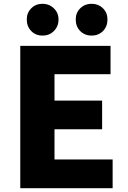

<svg xmlns="http://www.w3.org/2000/svg" viewBox="-20 -984 670 1004"><path d="M86 -744H558V-596H265V-458H514V-308H265V-150H569V0H86ZM143 -822Q120 -846 120 -882Q120 -917 143 -940Q166 -964 202 -964Q238 -964 262 -940Q286 -917 286 -882Q286 -846 262 -822Q239 -798 202 -798Q166 -798 143 -822ZM399 -822Q376 -846 376 -882Q376 -917 399 -940Q423 -964 459 -964Q495 -964 519 -940Q542 -917 542 -882Q542 -846 519 -822Q495 -798 459 -798Q423 -798 399 -822Z"/></svg>

Font: KaiGen Gothic KR Heavy
Style: Heavy
Weight: 900
Designer: Ryoko NISHIZUKA  (kana & ideographs); Paul D. Hunt (Latin, Greek & Cyrillic); Wenlong ZHANG  (bopomofo); Sandoll Communi
Foundry: Adobe Systems Incorporated
Version: Version 1.002 March 28, 2018